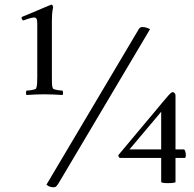

<svg xmlns="http://www.w3.org/2000/svg" viewBox="-20 -765 820 810"><path d="M137.2 -665.4Q137.2 -681 133.9 -686.1Q130.7 -691.2 123.5 -691.2Q120.3 -691.2 114.4 -690Q108.6 -688.8 102.1 -686.7Q95.6 -684.6 89.1 -682.5Q82.6 -680.4 78 -678.6Q71.5 -682.8 71.5 -688.8Q71.5 -690 71.2 -691.5Q70.9 -693 72.2 -693.6Q94.9 -702.6 116.7 -711.9Q138.5 -721.2 156 -728.7Q173.6 -736.2 184.6 -740.7Q195.7 -745.2 196.3 -745.2H197.6Q200.9 -745.2 202.2 -741.3Q203.5 -737.4 204.1 -735Q202.8 -729 201.5 -720.6Q200.2 -714 199.6 -703.2Q198.9 -692.4 198.9 -678.6V-440.4Q198.9 -424.8 199.2 -412.8Q199.6 -400.8 202.8 -392.4Q204.1 -390 209.3 -388.2Q214.5 -386.4 221.3 -385.2Q228.2 -384 234.7 -383.4Q241.2 -382.8 243.8 -382.8Q245.7 -379.8 246 -373.2Q246.4 -366.6 243.8 -364.2Q224.3 -365.4 205.1 -366.3Q185.9 -367.2 166.4 -367.2Q147.6 -367.2 129.4 -366.3Q111.2 -365.4 91.7 -364.2Q89.7 -366.6 89.7 -373.2Q89.7 -379.8 91.7 -382.8Q94.9 -382.8 101.4 -383.4Q107.9 -384 114.4 -385.2Q120.9 -386.4 126.4 -388.2Q132 -390 132.6 -392.4Q135.9 -400.8 136.5 -412.8Q137.2 -424.8 137.2 -440.4ZM226 10Q223 15 218.5 20Q214 25 207 25Q199 25 193.5 23.5Q188 22 184 20Q179 17 176 14L563 -638Q565 -643 569.5 -647Q574 -651 579 -651Q591 -651 600.5 -647.5Q610 -644 613 -642ZM660 -134.6V-293.6Q656.1 -288.8 645 -275.6Q634 -262.4 619.7 -245.6Q605.4 -228.8 589.8 -210.2Q574.2 -191.6 560.8 -175.7Q547.5 -159.8 537.8 -148.4Q528 -137 526.1 -134.6ZM708.7 -376.4Q712.6 -376.4 716.5 -372.2Q720.4 -368 720.4 -363.2V-134.6H755.5Q758.8 -134.6 761.4 -127.1Q764 -119.6 764 -109.4Q764 -104.6 762.7 -102.2Q761.4 -99.8 760.7 -98.6H720.4V4Q717.8 5.2 713.9 5.8Q706.1 7.6 687.9 7.6Q660 7.6 660 1.6V-98.6H485.8Q479.3 -102.2 479.3 -110.6Q491.6 -125.6 509.2 -146.3Q526.7 -167 546.5 -191Q566.4 -215 587.5 -239.9Q608.6 -264.8 627.8 -287.9Q647 -311 663.5 -330.8Q680.1 -350.6 691.2 -363.2Q694.4 -366.8 699.6 -371.6Q704.8 -376.4 708.7 -376.4Z"/></svg>

Font: Vermiglione
Style: Regular
Weight: 400
Version: Version 1.000